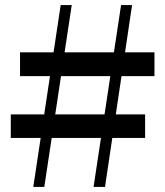

<svg xmlns="http://www.w3.org/2000/svg" viewBox="-20 -742 655 762"><path d="M112.1 0 220.8 -721.9H264.7L155.8 0ZM22.8 -288.1H555.9V-194.7H22.8ZM593.1 -439.8H59.5V-534.2H593.1ZM351.3 0 460.5 -721.9H504.2L396.7 0Z"/></svg>

Font: Noto Serif SC ExtraLight
Style: Regular
Weight: 200
Designer: Ryoko NISHIZUKA 西塚涼子 (kana & ideographs); Frank Grießhammer (Latin, Greek & Cyrillic); Wenlong ZHANG 张文龙 (bopomofo); San
Foundry: Adobe
Version: Version 2.002-H1;hotconv 1.1.0;makeotfexe 2.6.0